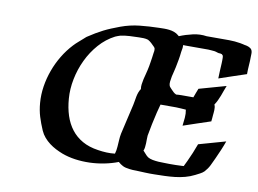

<svg xmlns="http://www.w3.org/2000/svg" viewBox="-78 -845 1292 962"><g transform="rotate(10 568.0 -364.5)"><path d="M1041.5 -498.5Q1036.1 -485.4 1031.5 -472.2Q1026.9 -459 1022 -446Q1017.1 -433.1 1011 -420.4Q1004.9 -407.7 997.1 -396L998 -394.5Q1000.5 -389.2 1001.2 -382.3Q1002 -375.5 1001.7 -368.2Q1001.5 -360.8 1000.7 -354Q1000 -347.2 999.5 -341.8Q999 -334 998.3 -326.4Q997.6 -318.8 996.6 -310.5Q961.9 -299.3 927.7 -287.6Q893.6 -275.9 858.4 -264.2Q860.8 -284.7 862.8 -305.4Q864.7 -326.2 860.8 -346.2Q848.1 -346.7 835.9 -347.9Q823.7 -349.1 811 -349.1H731.4Q729 -338.4 725.8 -327.9Q722.7 -317.4 720.2 -306.6Q712.9 -275.9 706.5 -245.6Q700.2 -215.3 694.8 -184.6Q693.8 -176.3 694.1 -166Q694.3 -155.8 693.8 -145.3Q693.4 -134.8 692.1 -124.8Q690.9 -114.7 687 -106.4L688 -106.9Q694.8 -100.1 701.4 -92Q708 -84 716.3 -78.1Q725.6 -72.3 740.5 -69.3Q755.4 -66.4 771.5 -65.4Q787.6 -64.5 802.5 -64.5Q817.4 -64.5 826.7 -64Q843.8 -63.5 858.2 -64.2Q872.6 -64.9 891.1 -65.4Q892.6 -65.4 894.8 -65.7Q897 -65.9 899.4 -65.9L913.1 -94.2Q934.1 -138.7 951.2 -186L1087.9 -224.6Q1079.6 -201.2 1069.8 -178.2Q1060.1 -155.3 1049.8 -132.8Q1041 -112.8 1031.5 -93.8Q1022 -74.7 1007.3 -58.6Q999 -50.3 986.6 -43.9Q974.1 -37.6 963.9 -32.2Q940.9 -20.5 916 -13.9Q891.1 -7.3 865 -4.4Q838.9 -1.5 812.7 -0.7Q786.6 0 761.7 0.5Q738.3 1 715.3 0Q692.4 -1 668.9 -2H667Q658.7 -2 650.9 -2.4Q643.1 -2.9 635.3 -3.9Q612.8 -6.3 599.9 -12.9Q586.9 -19.5 575.7 -29.8Q543 -17.1 506.1 -9.8Q469.2 -2.4 431.6 -1.2Q394 0 357.7 -5.1Q321.3 -10.3 290 -22Q272.5 -28.8 254.9 -37.8Q237.3 -46.9 221.9 -58.6Q206.5 -70.3 193.8 -85Q181.2 -99.6 172.9 -118.2Q158.2 -152.3 148.4 -183.8Q138.7 -215.3 135.7 -252.4Q132.3 -294.9 138.9 -337.2Q145.5 -379.4 160.2 -419.7Q174.8 -460 197 -496.8Q219.2 -533.7 248 -564.5Q259.3 -576.7 271.7 -587.2Q284.2 -597.7 296.4 -608.9Q299.3 -611.3 302 -614Q304.7 -616.7 308.1 -619.1Q328.6 -632.8 347.2 -643.8Q365.7 -654.8 384 -664.1Q402.3 -673.3 421.9 -681.4Q441.4 -689.5 464.8 -698.2Q511.2 -715.3 560.1 -720.5Q608.9 -725.6 657.7 -726.6Q669.9 -727.1 683.3 -727.1Q696.8 -727.1 709.7 -725.6Q722.7 -724.1 734.9 -719.7Q747.1 -715.3 756.8 -707Q758.3 -705.6 759.5 -704.6Q760.7 -703.6 762.2 -702.6Q794.4 -715.8 830.1 -723.9Q865.7 -731.9 899.4 -726.6H1014.6Q1028.8 -726.6 1042.7 -725.3Q1056.6 -724.1 1070.8 -721.7L1085.4 -718.8L1095.7 -716.3Q1098.6 -715.8 1100.6 -715.6Q1102.5 -715.3 1106 -714.4Q1114.7 -712.4 1123.3 -707Q1131.8 -701.7 1134.3 -691.9Q1136.2 -685.1 1135.7 -678Q1135.3 -670.9 1135.3 -664.1Q1135.3 -641.6 1133.5 -619.6Q1131.8 -597.7 1131.8 -574.7Q1097.2 -563.5 1063 -551.8Q1028.8 -540 993.7 -528.3Q993.7 -547.4 995.1 -566.4Q996.6 -585.4 997.1 -604Q997.6 -611.3 997.6 -618.7Q997.6 -626 997.6 -632.8Q997.6 -635.3 997.3 -637.7Q997.1 -640.1 996.6 -642.6V-643.6Q995.6 -645 994.1 -647.2Q992.7 -649.4 989.7 -651.4Q988.3 -651.9 986.8 -651.9Q985.4 -651.9 983.9 -652.8Q982.4 -652.8 981.9 -653.3Q973.6 -652.8 966.6 -655.5Q959.5 -658.2 951.2 -659.7Q944.3 -660.6 934.3 -661.1Q924.3 -661.6 919.4 -662.1H813Q807.6 -662.1 802.5 -662.1Q797.4 -662.1 792 -662.6L791.5 -662.1Q792.5 -649.4 788.1 -629.9Q787.6 -628.9 787.6 -627Q785.6 -606.4 782 -586.7Q778.3 -566.9 774.4 -546.9Q772.9 -538.1 769.3 -524.9Q765.6 -511.7 762.7 -497.8Q759.8 -483.9 758.5 -470.9Q757.3 -458 760.3 -450.2Q761.7 -446.3 765.1 -442.6Q768.6 -439 771.5 -435.5Q778.3 -428.2 784.7 -422.1Q791 -416 800.3 -412.1H799.8Q803.2 -412.6 806.2 -412.8Q809.1 -413.1 812.5 -413.1Q813.5 -413.6 815.4 -413.6Q817.4 -413.6 817.4 -413.1Q818.8 -413.1 820.1 -413.3Q821.3 -413.6 822.3 -413.6H887.2Q891.6 -425.3 895.8 -437Q899.9 -448.7 904.8 -460ZM597.2 -323.7Q599.6 -334.5 601.3 -345.7Q603 -356.9 605.2 -367.9Q607.4 -378.9 611.1 -389.2Q614.7 -399.4 621.1 -408.7Q619.1 -419.9 620.8 -433.1Q622.6 -446.3 625.5 -459.7Q628.4 -473.1 632.1 -485.6Q635.7 -498 637.7 -508.3Q640.1 -519 642.1 -529.5Q644 -540 645.5 -550.3Q647.9 -562.5 649.2 -574.2Q650.4 -585.9 652.3 -597.7Q653.8 -605 654.1 -608.4Q654.3 -611.8 653.8 -618.7V-620.1Q653.3 -620.1 653.3 -620.6Q650.9 -627 647 -629.9Q639.6 -637.7 631.3 -645.3Q623 -652.8 613.3 -658.2Q602.1 -661.6 590.3 -662.1Q578.6 -662.6 566.9 -662.1Q543 -661.6 519.8 -660.4Q496.6 -659.2 473.1 -654.3Q466.8 -651.9 460.4 -649.9Q454.1 -647.9 448.2 -645Q403.8 -622.1 369.6 -583.3Q335.4 -544.4 313 -497.3Q290.5 -450.2 280.3 -398.7Q270 -347.2 273.9 -298.8Q277.3 -252.4 290 -213.6Q302.7 -174.8 325.4 -145.3Q348.1 -115.7 382.1 -96.4Q416 -77.1 462.9 -70.3Q484.4 -66.9 506.1 -65.9Q527.8 -64.9 549.3 -67.4Q552.2 -76.7 553.5 -85.4Q554.7 -94.2 555.7 -104.5Q557.1 -121.6 557.9 -137.9Q558.6 -154.3 562 -171.4Q570.3 -210 579.6 -247.8Q588.9 -285.6 597.2 -323.7ZM793.9 -411.6Q797.9 -411.6 799.8 -412.1Q797.4 -412.1 795.2 -411.9Q793 -411.6 790.5 -411.6ZM972.2 -656.7Q973.1 -655.8 975.6 -655.8Q975.6 -655.8 974.6 -656.2ZM652.8 -623.5Q652.8 -624 652.6 -624.3Q652.3 -624.5 652.3 -625Q652.3 -625 652.8 -623.5Z"/></g></svg>

Font: Autopia Bold Italic
Style: Bold Italic
Weight: 700
Italic angle: -104°
Designer: Antoine Gelgon
Foundry: Antoine Gelgon
Version: V.1.0